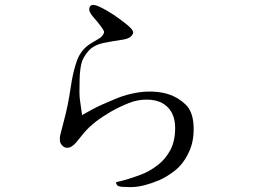

<svg xmlns="http://www.w3.org/2000/svg" viewBox="-20 -764 1040 786"><path d="M316 -293Q330 -301 360.5 -317.5Q391 -334 452 -359Q514 -385 579 -389Q631 -391 670.5 -378Q710 -365 740 -336Q770 -307 772.5 -248Q775 -189 755 -145Q732 -94 697 -66.5Q662 -39 631 -26Q600 -13 570.5 -5.5Q541 2 514 2Q500 2 482 1Q464 0 459.5 -6Q455 -12 455 -16Q455 -18 458 -19Q461 -20 469 -21.5Q477 -23 502.5 -30.5Q528 -38 560.5 -50.5Q593 -63 625.5 -88Q658 -113 677.5 -150Q697 -187 697 -240Q697 -293 668 -323.5Q639 -354 588 -356Q547 -358 507 -342Q467 -326 432.5 -306Q398 -286 371 -265Q344 -244 323 -219L291 -180Q273 -160 258.5 -159Q244 -158 235 -168Q226 -178 225.5 -186.5Q225 -195 225 -201Q225 -207 242 -270.5Q259 -334 269 -403.5Q279 -473 295.5 -517Q312 -561 350 -585L390 -609Q406 -623 406 -633Q406 -639 392.5 -657Q379 -675 360.5 -696Q342 -717 346 -732Q347 -736 350.5 -740Q354 -744 362 -744Q372 -744 395.5 -732.5Q419 -721 446.5 -702.5Q474 -684 500.5 -662.5Q527 -641 525 -629Q523 -620 512.5 -612Q502 -604 475.5 -600.5Q449 -597 406 -588.5Q363 -580 340.5 -553.5Q318 -527 312.5 -501Q307 -475 306 -441Q304 -379 307 -357Z"/></svg>

Font: ChillKai
Style: Regular
Weight: 400
Designer: ChillType
Foundry: 寒蝉字型
Version: Version 2.000